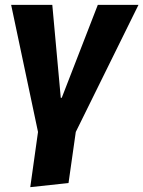

<svg xmlns="http://www.w3.org/2000/svg" viewBox="-20 -551 592 793"><path d="M263 205 293 -6 552 -531H384L235 -147H231L196 -531H26L137 -6L105 222Z"/></svg>

Font: Fira Sans OT
Style: Bold Italic
Weight: 700
Italic angle: -8°
Designer: Carrois Corporate & Edenspiekermann
Foundry: Carrois Corporate GbR & Edenspiekermann AG
Version: Version 2.001